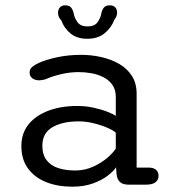

<svg xmlns="http://www.w3.org/2000/svg" viewBox="-20 -694 659 723"><path d="M466.5 1.5Q442 1.5 431.5 -8.8Q421 -19 419 -37.5L417 -64Q408.5 -50 386 -32.8Q363.5 -15.5 329.8 -3.2Q296 9 252 9Q197 9 153.8 -8.2Q110.5 -25.5 85.5 -59.5Q60.5 -93.5 60.5 -144Q60.5 -192.5 87.8 -226Q115 -259.5 162.5 -277.2Q210 -295 271 -295Q302.5 -295 332.2 -288.5Q362 -282 384.2 -273.2Q406.5 -264.5 416 -257.5V-329Q416 -356 403.5 -374Q391 -392 370.5 -402.8Q350 -413.5 325.2 -418Q300.5 -422.5 276 -422.5Q243.5 -422.5 210.5 -414.8Q177.5 -407 155 -397Q147.5 -394 140.2 -392.8Q133 -391.5 128 -391.5Q112 -391.5 101.8 -399.2Q91.5 -407 91.5 -421Q91.5 -434 101.5 -442.2Q111.5 -450.5 126 -457Q152 -469 194.2 -478.2Q236.5 -487.5 286 -487.5Q324 -487.5 360.8 -479.2Q397.5 -471 428 -453.8Q458.5 -436.5 476.5 -408.5Q494.5 -380.5 494.5 -341V-63H538.5Q557.5 -63 567.2 -55Q577 -47 577 -31.5Q577 -17 565.8 -7.8Q554.5 1.5 527.5 1.5ZM416 -194.5Q406 -203.5 382.8 -213.5Q359.5 -223.5 331.2 -230.2Q303 -237 277 -237Q215.5 -237 177.5 -215Q139.5 -193 139.5 -145.5Q139.5 -111.5 155.5 -90.8Q171.5 -70 199.5 -61Q227.5 -52 263.5 -52Q299.5 -52 331 -66.5Q362.5 -81 385 -100.5Q407.5 -120 416 -135ZM393.5 -674Q406.5 -674 413.8 -666.5Q421 -659 421 -646Q421 -640 418.5 -633.2Q416 -626.5 410.5 -619.5Q400 -590.5 374.5 -569.2Q349 -548 308.5 -548Q269.5 -548 245.2 -568.2Q221 -588.5 211 -617Q204 -624 201.2 -631.5Q198.5 -639 198.5 -645.5Q198.5 -658.5 205.8 -666.2Q213 -674 225 -674Q241 -674 247.8 -665.5Q254.5 -657 257.5 -643.5Q260.5 -626 272 -610.2Q283.5 -594.5 309.5 -594.5Q336 -594.5 347.2 -610.2Q358.5 -626 361.5 -643Q364 -656.5 371 -665.2Q378 -674 393.5 -674Z"/></svg>

Font: Sono ExtraLight Monospace
Style: Regular
Weight: 400
Version: Version 2.112